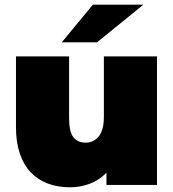

<svg xmlns="http://www.w3.org/2000/svg" viewBox="-20 -787 738 817"><path d="M648 -547V0H433V-52Q403 -21 363 -5.5Q323 10 278 10Q226 10 183.5 -6Q141 -22 111 -53.5Q81 -85 64.5 -133Q48 -181 48 -245V-547H274V-284Q274 -227 292 -203.5Q310 -180 345 -180Q378 -180 400 -206.5Q422 -233 422 -290V-547ZM375 -767H590L393 -607H243Z"/></svg>

Font: CMG Sans Black
Style: Regular
Weight: 900
Designer: Julieta Ulanovsky
Foundry: Julieta Ulanovsky
Version: Version 7.200